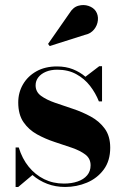

<svg xmlns="http://www.w3.org/2000/svg" viewBox="-20 -733 492 763"><path d="M42 10V-147H54.5Q68 -102.5 94 -70.5Q120 -38.5 155.5 -21Q191 -3.5 234 -3.5Q264.5 -3.5 288.5 -11.8Q312.5 -20 326.2 -36.2Q340 -52.5 340 -76Q340 -103 319.2 -118.8Q298.5 -134.5 265.8 -145.8Q233 -157 196.5 -169Q160 -181 127 -199.2Q94 -217.5 73.2 -247.8Q52.5 -278 52.5 -326Q52.5 -365.5 71.5 -398Q90.5 -430.5 125 -449.8Q159.5 -469 206.5 -469Q241.5 -469 269.8 -457.8Q298 -446.5 319.5 -428L374.5 -470H385.5V-330H373Q360 -363 337.8 -391.8Q315.5 -420.5 283.2 -438.2Q251 -456 207.5 -456Q182 -456 162.8 -448Q143.5 -440 132.5 -426Q121.5 -412 121.5 -394Q121.5 -368 143 -352.2Q164.5 -336.5 198.2 -324.8Q232 -313 269.8 -300.5Q307.5 -288 341.2 -269.5Q375 -251 396.5 -221.5Q418 -192 418 -146Q418 -94 392.2 -59.2Q366.5 -24.5 325.5 -7.2Q284.5 10 239 10Q200.5 10 167.8 -2.5Q135 -15 109 -37.5L52.5 10ZM177.5 -550 171 -558.5 256 -680.5Q270.5 -704.5 291.5 -710.2Q312.5 -716 331.8 -709.5Q351 -703 360.5 -689Q371 -673 369 -652.5Q367 -632 353.5 -615.5Q340 -599 316 -594Z"/></svg>

Font: Bodoni Moda 18pt
Style: Bold
Weight: 700
Designer: Owen Earl
Foundry: indestructible type
Version: Version 2.004